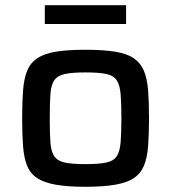

<svg xmlns="http://www.w3.org/2000/svg" viewBox="-20 -709 657 737"><path d="M308 8Q239 8 194 0Q149 -8 122.5 -25.5Q96 -43 84 -73Q72 -103 68.5 -148Q65 -193 65 -255Q65 -317 68.5 -362Q72 -407 84 -437Q96 -467 122.5 -485Q149 -503 194 -510.5Q239 -518 308 -518Q377 -518 422.5 -510.5Q468 -503 494 -485Q520 -467 532.5 -437Q545 -407 548.5 -362Q552 -317 552 -255Q552 -193 548.5 -148Q545 -103 532.5 -73Q520 -43 494 -25.5Q468 -8 422.5 0Q377 8 308 8ZM308 -79Q360 -79 388 -85Q416 -91 428 -109Q440 -127 443 -162.5Q446 -198 446 -255Q446 -313 443 -348Q440 -383 428 -401Q416 -419 388 -425Q360 -431 308 -431Q257 -431 229 -425Q201 -419 188.5 -401Q176 -383 173.5 -348Q171 -313 171 -255Q171 -198 173.5 -162.5Q176 -127 188.5 -109Q201 -91 229 -85Q257 -79 308 -79ZM152 -617V-689H464V-617Z"/></svg>

Font: Saira SemiExpanded Medium
Style: Regular
Weight: 500
Width: 6
Designer: Hector Gatti with collaboration of the Omnibus-Type team
Foundry: Omnibus-Type
Version: Version 1.101